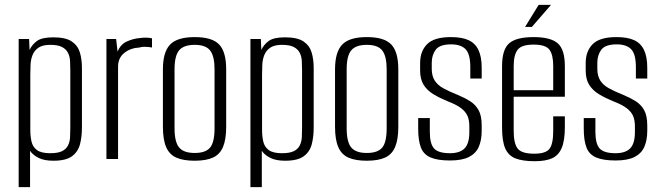

<svg xmlns="http://www.w3.org/2000/svg" viewBox="-20 -656 2730 792"><path d="M57 116V-495H100L102 -450Q112 -472 132.5 -487Q153 -502 200 -502Q251 -502 276 -485Q301 -468 309.5 -439.5Q318 -411 318 -375V-130Q318 -92 310 -61Q302 -30 277 -11.5Q252 7 200 7Q162 7 138.5 -5Q115 -17 104 -34V116ZM187 -24Q219 -24 236 -32.5Q253 -41 260.5 -56Q268 -71 269 -89.5Q270 -108 270 -128V-366Q270 -385 269 -404Q268 -423 260.5 -438Q253 -453 236 -462Q219 -471 187 -471Q156 -471 139 -459.5Q122 -448 114.5 -429.5Q107 -411 106 -389Q105 -367 105 -348V-121Q105 -94 110 -72Q115 -50 132.5 -37Q150 -24 187 -24Z M419 0V-495H459L465 -443Q477 -473 503.5 -485Q530 -497 557 -499Q584 -503 607 -498V-460Q602 -461 593.5 -462Q585 -463 575 -463Q565 -463 555 -460Q518 -458 492.5 -437.5Q467 -417 467 -381V0Z M783 7Q737 7 708 -5.5Q679 -18 665.5 -49Q652 -80 652 -133V-370Q652 -441 681.5 -472Q711 -503 783 -503Q855 -503 884 -472.5Q913 -442 913 -370V-133Q913 -81 900 -50Q887 -19 858.5 -6Q830 7 783 7ZM783 -25Q828 -25 846.5 -47Q865 -69 865 -127V-370Q865 -424 847 -447.5Q829 -471 783 -471Q738 -471 719 -448.5Q700 -426 700 -370V-127Q700 -70 719 -47.5Q738 -25 783 -25Z M1013 116V-495H1056L1058 -450Q1068 -472 1088.5 -487Q1109 -502 1156 -502Q1207 -502 1232 -485Q1257 -468 1265.5 -439.5Q1274 -411 1274 -375V-130Q1274 -92 1266 -61Q1258 -30 1233 -11.5Q1208 7 1156 7Q1118 7 1094.5 -5Q1071 -17 1060 -34V116ZM1143 -24Q1175 -24 1192 -32.5Q1209 -41 1216.5 -56Q1224 -71 1225 -89.5Q1226 -108 1226 -128V-366Q1226 -385 1225 -404Q1224 -423 1216.5 -438Q1209 -453 1192 -462Q1175 -471 1143 -471Q1112 -471 1095 -459.5Q1078 -448 1070.5 -429.5Q1063 -411 1062 -389Q1061 -367 1061 -348V-121Q1061 -94 1066 -72Q1071 -50 1088.5 -37Q1106 -24 1143 -24Z M1493 7Q1447 7 1418 -5.5Q1389 -18 1375.5 -49Q1362 -80 1362 -133V-370Q1362 -441 1391.5 -472Q1421 -503 1493 -503Q1565 -503 1594 -472.5Q1623 -442 1623 -370V-133Q1623 -81 1610 -50Q1597 -19 1568.5 -6Q1540 7 1493 7ZM1493 -25Q1538 -25 1556.5 -47Q1575 -69 1575 -127V-370Q1575 -424 1557 -447.5Q1539 -471 1493 -471Q1448 -471 1429 -448.5Q1410 -426 1410 -370V-127Q1410 -70 1429 -47.5Q1448 -25 1493 -25Z M1836 6Q1785 6 1756 -6.5Q1727 -19 1716 -48Q1705 -77 1705 -125V-169H1753V-113Q1753 -62 1771 -43Q1789 -24 1836 -24Q1877 -24 1896.5 -44Q1916 -64 1916 -111V-136Q1916 -159 1909 -176.5Q1902 -194 1883 -209Q1864 -224 1827 -238Q1793 -252 1767.5 -267.5Q1742 -283 1727.5 -306Q1713 -329 1713 -365V-396Q1713 -445 1742 -474Q1771 -503 1840 -503Q1885 -503 1912.5 -490.5Q1940 -478 1953.5 -450Q1967 -422 1967 -376V-332H1920V-379Q1920 -433 1900.5 -453Q1881 -473 1841 -473Q1794 -473 1777.5 -451Q1761 -429 1761 -397V-372Q1761 -343 1773 -324Q1785 -305 1808.5 -292Q1832 -279 1867 -265Q1896 -253 1918.5 -239Q1941 -225 1954 -202Q1967 -179 1967 -138V-117Q1967 -78 1955 -50.5Q1943 -23 1914.5 -8.5Q1886 6 1836 6Z M2186 9Q2136 9 2106.5 -2.5Q2077 -14 2064 -44Q2051 -74 2051 -130V-383Q2051 -452 2080.5 -477.5Q2110 -503 2181 -503Q2251 -503 2280.5 -477.5Q2310 -452 2310 -383V-257H2099V-116Q2099 -64 2115.5 -43Q2132 -22 2184 -22Q2231 -22 2246.5 -42Q2262 -62 2262 -116V-176H2310V-131Q2310 -76 2297 -45.5Q2284 -15 2257 -3Q2230 9 2186 9ZM2099 -284H2262V-384Q2262 -430 2246.5 -451Q2231 -472 2181 -472Q2132 -472 2115.5 -451Q2099 -430 2099 -384ZM2146 -545 2202 -636H2253L2174 -545Z M2519 6Q2468 6 2439 -6.5Q2410 -19 2399 -48Q2388 -77 2388 -125V-169H2436V-113Q2436 -62 2454 -43Q2472 -24 2519 -24Q2560 -24 2579.5 -44Q2599 -64 2599 -111V-136Q2599 -159 2592 -176.5Q2585 -194 2566 -209Q2547 -224 2510 -238Q2476 -252 2450.5 -267.5Q2425 -283 2410.5 -306Q2396 -329 2396 -365V-396Q2396 -445 2425 -474Q2454 -503 2523 -503Q2568 -503 2595.5 -490.5Q2623 -478 2636.5 -450Q2650 -422 2650 -376V-332H2603V-379Q2603 -433 2583.5 -453Q2564 -473 2524 -473Q2477 -473 2460.5 -451Q2444 -429 2444 -397V-372Q2444 -343 2456 -324Q2468 -305 2491.5 -292Q2515 -279 2550 -265Q2579 -253 2601.5 -239Q2624 -225 2637 -202Q2650 -179 2650 -138V-117Q2650 -78 2638 -50.5Q2626 -23 2597.5 -8.5Q2569 6 2519 6Z"/></svg>

Font: Alumni Sans Light
Style: Regular
Weight: 300
Version: Version 1.018